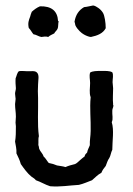

<svg xmlns="http://www.w3.org/2000/svg" viewBox="-20 -689 487 701"><path d="M49 -429C42 -423 41 -412 37 -403C36 -390 37 -379 38 -367C38 -360 35 -354 35 -347C35 -340 37 -334 37 -328C37 -321 35 -315 35 -309C35 -293 38 -279 38 -263C38 -257 37 -252 37 -246C36 -240 38 -234 38 -228C38 -208 38 -189 35 -172C37 -158 41 -146 40 -129C46 -116 52 -105 56 -90C68 -73 80 -56 95 -44C100 -40 107 -37 111 -31C129 -25 144 -15 163 -9C202 -6 231 -12 268 -14C285 -18 300 -25 316 -31C327 -40 336 -51 350 -58C354 -68 360 -76 366 -83C370 -93 373 -104 379 -112C384 -120 385 -133 390 -142C390 -175 397 -214 388 -243C394 -255 389 -269 390 -285C390 -293 394 -296 394 -304C394 -306 392 -306 393 -309C391 -327 393 -349 393 -367C393 -375 391 -382 391 -389C391 -402 395 -415 390 -425C380 -431 364 -430 349 -430C334 -430 318 -430 309 -424C305 -411 309 -399 309 -386C309 -368 305 -350 311 -334C307 -294 312 -252 311 -211C311 -193 307 -176 308 -159C305 -150 300 -143 298 -132C294 -128 290 -125 289 -118C283 -113 277 -109 272 -104C266 -99 261 -93 254 -90C242 -87 230 -84 219 -79C211 -82 198 -83 188 -85C179 -89 169 -92 158 -94C151 -102 147 -111 139 -118C136 -129 127 -135 123 -146C122 -150 122 -156 120 -159C121 -170 119 -184 122 -192C116 -236 120 -287 119 -331C118 -348 118 -365 119 -381C119 -396 125 -416 114 -425C106 -432 92 -428 79 -429C68 -429 58 -431 49 -429ZM255 -597C262 -581 279 -567 285 -564C291 -560 305 -554 312 -554C336 -559 356 -567 366 -586C366 -606 362 -632 356 -642C351 -650 346 -655 339 -660C333 -664 327 -668 320 -669C308 -667 299 -664 287 -663C268 -652 256 -635 252 -609C254 -606 254 -600 255 -597ZM192 -612C190 -650 167 -667 126 -666C114 -661 105 -654 96 -646C93 -640 92 -634 90 -628C85 -615 81 -605 85 -587C92 -580 96 -571 102 -564C114 -562 120 -556 131 -554C139 -555 148 -557 156 -554C162 -560 171 -563 178 -567C181 -574 188 -577 191 -586C193 -593 192 -602 194 -611C194 -612 193 -613 192 -612Z"/></svg>

Font: FuturaRener
Style: Regular
Weight: 400
Designer: BSozoo
Foundry: BSozoo
Version: Version 1.0